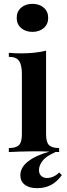

<svg xmlns="http://www.w3.org/2000/svg" viewBox="-20 -792 348 1000"><path d="M149 -772Q185 -772 208 -752Q231 -732 231 -699Q231 -666 208 -646Q185 -626 149 -626Q113 -626 90 -646Q67 -666 67 -699Q67 -732 90 -752Q113 -772 149 -772ZM220 -528V-93Q220 -51 235.5 -36Q251 -21 288 -21V0Q270 -1 233 -2.5Q196 -4 158 -4Q121 -4 83 -2.5Q45 -1 26 0V-21Q63 -21 78.5 -36Q94 -51 94 -93V-407Q94 -453 79.5 -474.5Q65 -496 26 -496V-517Q58 -514 88 -514Q125 -514 158.5 -517.5Q192 -521 220 -528ZM279 -7Q276 -4 272 -2Q268 0 263 3Q218 23 200.5 47Q183 71 183 94Q183 113 194.5 124Q206 135 225 135Q243 135 260.5 126.5Q278 118 288 106L302 120Q277 155 245.5 171.5Q214 188 173 188Q132 188 109 170Q86 152 86 121Q86 80 126.5 48.5Q167 17 240 -3Z"/></svg>

Font: Playfair Display SemiBold
Style: Regular
Weight: 600
Designer: Claus Eggers Sørensen
Foundry: Claus Eggers Sørensen
Version: Version 1.203